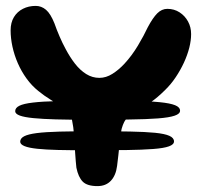

<svg xmlns="http://www.w3.org/2000/svg" viewBox="-20 -621 688 651"><path d="M272.5 -111.5Q219 -111.5 177.2 -112.5Q135.5 -113.5 106.8 -116.5Q78 -119.5 63.2 -125.5Q48.5 -131.5 48.5 -140.5Q48.5 -152 62 -159Q75.5 -166 105 -169.8Q134.5 -173.5 182.5 -174.8Q230.5 -176 299.5 -176Q370.5 -176 421.5 -175Q472.5 -174 505.5 -170.8Q538.5 -167.5 554.2 -160.5Q570 -153.5 570 -141.5Q570 -131 552.8 -124.8Q535.5 -118.5 499.2 -115.8Q463 -113 407 -112.2Q351 -111.5 272.5 -111.5ZM271.5 -215Q213.5 -215 168.8 -216.2Q124 -217.5 93.2 -220.5Q62.5 -223.5 47 -229.2Q31.5 -235 31.5 -244Q31.5 -255.5 45.8 -262.5Q60 -269.5 91.5 -273.2Q123 -277 174.5 -278.2Q226 -279.5 300.5 -279.5Q377 -279.5 432 -278.8Q487 -278 522 -274.5Q557 -271 573.8 -264.2Q590.5 -257.5 590.5 -245.5Q590.5 -235 572.2 -228.8Q554 -222.5 515.5 -219.5Q477 -216.5 416.5 -215.8Q356 -215 271.5 -215ZM310.5 10Q275.5 10 260.5 -5.2Q245.5 -20.5 239 -52.5Q238 -62.5 236.8 -75.2Q235.5 -88 234.8 -102.2Q234 -116.5 233 -131.2Q232 -146 231.5 -159.5Q229 -192 223.8 -216.2Q218.5 -240.5 198 -254Q174 -269 151.8 -282.8Q129.5 -296.5 110 -312.5Q87.5 -330.5 70 -354.8Q52.5 -379 40.5 -406.5Q28.5 -434 22.2 -462.8Q16 -491.5 16 -518Q16 -544.5 27.2 -563Q38.5 -581.5 57.8 -591.2Q77 -601 101 -601Q120.5 -601 136 -587.8Q151.5 -574.5 164.5 -542Q172 -520.5 181.8 -497.8Q191.5 -475 203 -454Q217 -427.5 234.2 -405.2Q251.5 -383 272.2 -370Q293 -357 317 -357Q339.5 -357 361 -370.5Q382.5 -384 402 -405Q427 -432 447.5 -466.2Q468 -500.5 481 -528.5Q498 -560.5 513.2 -575.8Q528.5 -591 547.5 -591Q570.5 -591 588.8 -579.2Q607 -567.5 617.5 -548.2Q628 -529 628 -505.5Q628 -484 621.8 -459.2Q615.5 -434.5 603.8 -409Q592 -383.5 576 -359.5Q560 -335.5 540 -316Q514.5 -290.5 489.2 -273Q464 -255.5 439.5 -241.5Q423.5 -232 414.8 -224.2Q406 -216.5 401.2 -207.5Q396.5 -198.5 392.5 -184.5Q390.5 -175.5 388.8 -161Q387 -146.5 385 -129.2Q383 -112 381.2 -93.8Q379.5 -75.5 377 -58.5Q373 -26.5 356 -8.2Q339 10 310.5 10Z"/></svg>

Font: Gluten Thin Medium
Style: Regular
Weight: 500
Version: Version 1.300